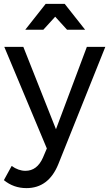

<svg xmlns="http://www.w3.org/2000/svg" viewBox="-24 -770 562 988"><path d="M260 -684 199 -617H106L211 -750H309L414 -617H321ZM423 -529H518L276 75Q226 198 112 198Q46 198 -4 157L36 84Q71 109 107 109Q167 109 197 41L217 -6L-2 -529H96L264 -105Z"/></svg>

Font: Montserrat arm
Style: Regular
Weight: 400
Designer: Julieta Ulanovsky
Foundry: Julieta Ulanovsky
Version: Version 6.000;PS 006.000;hotconv 1.0.88;makeotf.lib2.5.64775